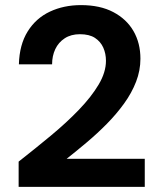

<svg xmlns="http://www.w3.org/2000/svg" viewBox="-20 -732 628 752"><path d="M53 0V-99Q118 -150 179.5 -201Q241 -252 289.5 -302.5Q338 -353 366.5 -401Q395 -449 395 -494Q395 -522 384.5 -545.5Q374 -569 352 -583.5Q330 -598 293 -598Q258 -598 233.5 -582Q209 -566 196.5 -539.5Q184 -513 184 -480H54Q56 -557 88.5 -609Q121 -661 175.5 -686.5Q230 -712 297 -712Q372 -712 424 -684.5Q476 -657 503 -610Q530 -563 530 -502Q530 -456 513 -412Q496 -368 466 -326.5Q436 -285 398.5 -247Q361 -209 320 -174.5Q279 -140 241 -110H547V0Z"/></svg>

Font: DM Sans 11pt
Style: Bold
Weight: 700
Version: Version 4.004;gftools[0.9.30]